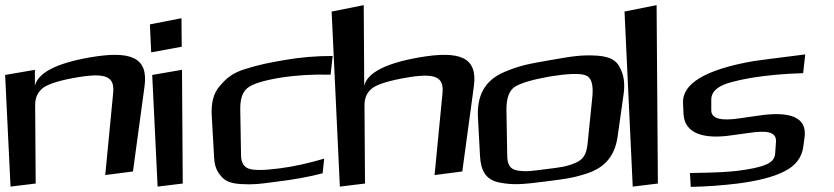

<svg xmlns="http://www.w3.org/2000/svg" viewBox="-75 -693 3248 748"><path d="M273 -469C143 -446 73 -409 61 -359V-421L-55 -401L-34 34L64 22L62 -284C62 -314 73 -337 96 -353C119 -368 165 -382 234 -393C265 -398 290 -400 309 -399C355 -396 370 -375 366 -332L335 -11L443 -25L488 -356C504 -471 433 -497 273 -469Z M633 -511 632 -622 509 -598 514 -489ZM637 22 634 -421 518 -401 539 34Z M1182 -18 1188 -75C1127 -57 1069 -44 1014 -37C953 -29 913 -29 894 -36C874 -43 864 -61 864 -90L861 -270C861 -308 870 -335 889 -350C908 -366 950 -379 1015 -390C1078 -400 1144 -404 1213 -402L1221 -475C1158 -475 1095 -470 1033 -459C964 -447 940 -442 883 -425C831 -409 809 -390 783 -360C755 -330 747 -288 750 -240L759 -82C760 -57 765 -37 775 -22C794 8 814 21 862 24C913 27 934 24 1001 15C1069 7 1129 -4 1182 -18Z M1556 -469C1426 -446 1356 -409 1344 -359L1342 -673L1217 -648L1249 34L1347 22L1345 -283C1345 -312 1355 -334 1376 -350C1398 -366 1445 -380 1517 -392C1548 -397 1573 -399 1592 -398C1638 -395 1653 -374 1649 -331L1618 -11L1726 -25L1771 -356C1787 -471 1716 -497 1556 -469Z M2354 -323C2359 -356 2357 -384 2350 -406C2335 -451 2314 -471 2254 -476C2190 -480 2156 -474 2070 -459C1985 -444 1953 -439 1891 -413C1810 -379 1783 -317 1787 -236L1795 -86C1798 -28 1817 7 1870 18C1926 29 1963 25 2050 14C2120 5 2152 2 2208 -16C2284 -40 2320 -87 2331 -160ZM2214 -132C2210 -97 2201 -73 2168 -59C2131 -43 2107 -41 2052 -34C1997 -27 1974 -23 1939 -29C1909 -35 1901 -56 1901 -90L1898 -267C1898 -311 1909 -341 1931 -355C1955 -370 2000 -383 2067 -395C2135 -406 2182 -408 2205 -400C2228 -393 2237 -366 2233 -319Z M2488 22 2483 -673 2358 -648 2390 34Z M2776 -166 2842 -175C2908 -185 2952 -182 2948 -139L2945 -96C2944 -75 2931 -60 2907 -51C2883 -41 2848 -34 2802 -28C2766 -23 2702 -20 2613 -19L2616 35C2680 34 2741 29 2799 22C2876 12 2937 -3 2980 -25C3025 -47 3050 -80 3055 -125L3060 -163C3067 -235 3005 -262 2876 -242L2806 -232C2733 -221 2697 -231 2696 -262V-302C2695 -324 2706 -341 2727 -354C2749 -368 2791 -379 2853 -390C2910 -399 2978 -406 3054 -408L3062 -481C2949 -467 2882 -458 2861 -455C2671 -422 2581 -366 2586 -290L2588 -247C2593 -171 2670 -150 2776 -166Z"/></svg>

Font: Gamestation Warped
Style: Regular
Weight: 400
Designer: Jonas Hecksher
Foundry: Jonas Hecksher, Playtypeª, e-types AS
Version: Version 1.003